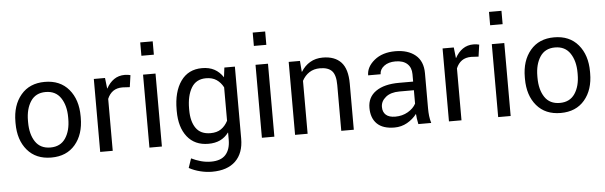

<svg xmlns="http://www.w3.org/2000/svg" viewBox="-56 -967 4367 1385"><g transform="rotate(-5 2127.5 -274.5)"><path d="M46.9 -269.5Q46.9 -389.2 109.4 -463.6Q171.9 -538.1 282.2 -538.1Q393.6 -538.1 456.3 -463.6Q519 -389.2 519 -269.5V-257.8Q519 -137.7 456.5 -64Q394 9.8 283.2 9.8Q171.9 9.8 109.4 -64Q46.9 -137.7 46.9 -257.8ZM137.7 -257.8Q137.7 -171.4 173.8 -117.2Q210 -63 283.2 -63Q355.5 -63 392.1 -117.4Q428.7 -171.9 428.7 -257.8V-269.5Q428.7 -354.5 391.8 -409.7Q355 -464.8 282.2 -464.8Q210 -464.8 173.8 -409.7Q137.7 -354.5 137.7 -269.5Z M890.6 -446.8 837.9 -449.7Q796.4 -449.7 769.5 -430.7Q742.7 -411.6 728 -376V0H637.2V-528.3H718.3L727.1 -451.7L728.5 -451.2Q750.5 -492.2 783.7 -515.1Q816.9 -538.1 861.8 -538.1Q873.5 -538.1 885 -536.4Q896.5 -534.7 902.8 -532.7Z M1084 0H993.7V-528.3H1084ZM1084 -665H993.7V-761.7H1084Z M1212.9 -254.9Q1212.9 -384.8 1267.1 -461.4Q1321.3 -538.1 1421.4 -538.1Q1473.1 -538.1 1510.3 -518.1Q1547.4 -498 1573.7 -458.5L1582.5 -528.3H1658.7V-6.8Q1658.7 97.7 1599.6 155.3Q1540.5 212.9 1429.2 212.9Q1388.2 212.9 1344.5 202.1Q1300.8 191.4 1263.2 170.9L1286.1 103.5Q1318.4 119.6 1354.7 129.6Q1391.1 139.6 1428.2 139.6Q1500 139.6 1534.2 101.3Q1568.4 63 1568.4 -6.8V-58.1L1566.9 -58.6Q1541.5 -24.4 1505.4 -7.3Q1469.2 9.8 1420.4 9.8Q1321.8 9.8 1267.3 -59.1Q1212.9 -127.9 1212.9 -244.6ZM1303.2 -244.6Q1303.2 -162.1 1336.9 -113.8Q1370.6 -65.4 1442.4 -65.4Q1488.3 -65.4 1518.3 -85.7Q1548.3 -106 1568.4 -144V-386.2Q1549.3 -422.4 1519 -442.6Q1488.8 -462.9 1443.4 -462.9Q1371.6 -462.9 1337.4 -405.5Q1303.2 -348.1 1303.2 -254.9Z M1898.4 0H1808.1V-528.3H1898.4ZM1898.4 -665H1808.1V-761.7H1898.4Z M2129.9 -528.3 2136.2 -449.2 2137.7 -448.7Q2163.6 -491.2 2203.4 -514.6Q2243.2 -538.1 2295.4 -538.1Q2381.8 -538.1 2427.7 -489.3Q2473.6 -440.4 2473.6 -333.5V0H2382.8V-331.5Q2382.8 -404.3 2355.2 -433.6Q2327.6 -462.9 2268.6 -462.9Q2224.1 -462.9 2191.7 -441.9Q2159.2 -420.9 2139.2 -383.3V0H2048.3V-528.3Z M2940.9 0Q2936 -24.9 2933.6 -41Q2931.2 -57.1 2930.2 -74.7Q2901.9 -37.6 2859.9 -13.9Q2817.9 9.8 2767.6 9.8Q2684.1 9.8 2641.8 -31.5Q2599.6 -72.8 2599.6 -147.5Q2599.6 -224.6 2660.2 -266.6Q2720.7 -308.6 2828.1 -308.6H2930.2V-362.3Q2930.2 -410.6 2900.4 -437.7Q2870.6 -464.8 2815.4 -464.8Q2764.2 -464.8 2732.7 -440.7Q2701.2 -416.5 2701.2 -381.8H2610.8Q2610.8 -442.9 2668.9 -490.5Q2727.1 -538.1 2820.3 -538.1Q2911.6 -538.1 2966.1 -493.2Q3020.5 -448.2 3020.5 -361.3V-106.4Q3020.5 -78.1 3023.4 -52.2Q3026.4 -26.4 3034.2 0ZM2780.8 -67.9Q2831.5 -67.9 2871.8 -91.3Q2912.1 -114.7 2930.2 -148.9V-246.1H2825.2Q2762.2 -246.1 2726.1 -216.6Q2689.9 -187 2689.9 -145.5Q2689.9 -108.9 2712.6 -88.4Q2735.4 -67.9 2780.8 -67.9Z M3416 -446.8 3363.3 -449.7Q3321.8 -449.7 3294.9 -430.7Q3268.1 -411.6 3253.4 -376V0H3162.6V-528.3H3243.7L3252.4 -451.7L3253.9 -451.2Q3275.9 -492.2 3309.1 -515.1Q3342.3 -538.1 3387.2 -538.1Q3398.9 -538.1 3410.4 -536.4Q3421.9 -534.7 3428.2 -532.7Z M3609.4 0H3519V-528.3H3609.4ZM3609.4 -665H3519V-761.7H3609.4Z M3735.4 -269.5Q3735.4 -389.2 3797.9 -463.6Q3860.4 -538.1 3970.7 -538.1Q4082 -538.1 4144.8 -463.6Q4207.5 -389.2 4207.5 -269.5V-257.8Q4207.5 -137.7 4145 -64Q4082.5 9.8 3971.7 9.8Q3860.4 9.8 3797.9 -64Q3735.4 -137.7 3735.4 -257.8ZM3826.2 -257.8Q3826.2 -171.4 3862.3 -117.2Q3898.4 -63 3971.7 -63Q4043.9 -63 4080.6 -117.4Q4117.2 -171.9 4117.2 -257.8V-269.5Q4117.2 -354.5 4080.3 -409.7Q4043.5 -464.8 3970.7 -464.8Q3898.4 -464.8 3862.3 -409.7Q3826.2 -354.5 3826.2 -269.5Z"/></g></svg>

Font: Roboto Web
Style: Regular
Weight: 400
Designer: Google
Version: Version 1.200310; 2013